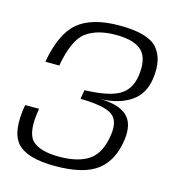

<svg xmlns="http://www.w3.org/2000/svg" viewBox="-103 -769 795 865"><g transform="rotate(15 294.0 -336.5)"><path d="M231 7Q364.5 7 427.5 -41.2Q490.5 -89.5 504 -190.5Q513.5 -266.5 475 -301.2Q436.5 -336 352.5 -337.5Q437.5 -340.5 492.5 -377.8Q547.5 -415 557 -492Q569 -583 525 -631.5Q481 -680 349.5 -680Q222 -680 157 -626.2Q92 -572.5 68 -435.5H133Q155 -559.5 206 -597.2Q257 -635 343.5 -635Q432 -635 467 -599.5Q502 -564 490.5 -483Q481 -418 432 -389.5Q383 -361 271.5 -357.5L264 -315.5Q376 -313.5 412.5 -287.5Q449 -261.5 439 -194.5Q427 -108 377.8 -73.2Q328.5 -38.5 238 -38.5Q147.5 -38.5 111.8 -74.5Q76 -110.5 95.5 -223.5H30.5Q8 -94.5 54.5 -43.8Q101 7 231 7Z"/></g></svg>

Font: Anybody SemiExpanded Light
Style: Italic
Weight: 300
Width: 6
Italic angle: -10°
Version: Version 1.113;gftools[0.9.25]